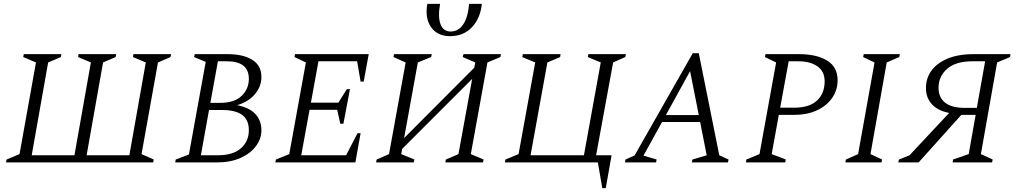

<svg xmlns="http://www.w3.org/2000/svg" viewBox="-20 -840 5258 993"><path d="M297 -560 295 -545 229 -517 144 -37H365L450 -517L384 -545L386 -560H581L578 -545L513 -517L428 -37H649L734 -517L668 -545L670 -560H865L862 -545L797 -517L712 -43L775 -15L772 0H11L14 -15L81 -43L166 -517L100 -545L103 -560Z M886 0 889 -15 957 -41 1044 -520 984 -545 987 -560H1157Q1238 -560 1285 -530.5Q1332 -501 1332 -441Q1332 -393 1298.5 -353Q1265 -313 1206 -296Q1269 -284 1300.5 -250.5Q1332 -217 1332 -166Q1332 -122 1303.5 -84Q1275 -46 1223.5 -23Q1172 0 1102 0ZM1154 -523H1107L1068 -308H1119Q1192 -308 1229.5 -344Q1267 -380 1267 -432Q1267 -523 1154 -523ZM1130 -271H1061L1019 -37H1107Q1186 -37 1226.5 -73.5Q1267 -110 1267 -166Q1267 -221 1232 -246Q1197 -271 1130 -271Z M1404 0 1407 -15 1476 -43 1562 -517 1503 -545 1506 -560H1887L1861 -418H1845L1827 -523H1627L1588 -309H1730L1774 -379H1790L1756 -200H1740L1724 -272H1581L1538 -37H1770L1829 -151H1845L1818 0Z M1925 0 1928 -15 1992 -43 2078 -517 2015 -545 2018 -560H2213L2210 -545L2141 -517L2070 -126L2433 -490L2438 -517L2373 -545L2377 -560H2571L2568 -545L2501 -517L2415 -43L2481 -15L2478 0H2283L2286 -15L2351 -43L2422 -432L2060 -70L2055 -43L2123 -15L2120 0ZM2190 -820H2256Q2244 -752 2258.5 -714.5Q2273 -677 2310 -677Q2351 -677 2376 -714.5Q2401 -752 2406 -820H2472Q2465 -747 2421.5 -700Q2378 -653 2308 -653Q2242 -653 2209.5 -699.5Q2177 -746 2190 -820Z M3072 0H2591L2594 -15L2662 -43L2748 -517L2681 -545L2684 -560H2879L2877 -545L2811 -517L2724 -37H3000L3087 -517L3020 -545L3023 -560H3217L3214 -545L3151 -517L3063 -37H3143L3113 133H3095Z M3212 0 3215 -15 3262 -36 3563 -565H3594L3700 -37L3748 -15L3745 0H3558L3561 -15L3635 -37L3601 -209H3404L3308 -35L3376 -15L3373 0ZM3424 -245H3594L3549 -472Z M3838 0 3840 -15 3908 -43 3994 -517 3936 -545 3939 -560H4113Q4203 -560 4257.5 -527Q4312 -494 4312 -425Q4312 -375 4284.5 -334.5Q4257 -294 4206.5 -270Q4156 -246 4087 -246H4008L3971 -43L4044 -15L4041 0ZM4059 -523 4015 -283H4086Q4167 -283 4206 -320.5Q4245 -358 4245 -419Q4245 -471 4207.5 -497Q4170 -523 4109 -523Z M4352 0 4355 -15 4418 -43 4503 -517 4444 -545 4447 -560H4634L4631 -545L4566 -517L4482 -43L4542 -15L4539 0Z M4731 0H4626L4629 -15L4684 -37L4889 -256Q4831 -267 4800 -300.5Q4769 -334 4769 -383Q4768 -432 4795.5 -472Q4823 -512 4878.5 -536Q4934 -560 5017 -560H5206L5204 -545L5137 -517L5053 -43L5114 -15L5111 0H4907L4909 -15L4990 -43L5026 -246H4952ZM4971 -282H5032L5075 -523H5009Q4923 -523 4878.5 -484Q4834 -445 4834 -386Q4834 -336 4868 -309Q4902 -282 4971 -282Z"/></svg>

Font: Spectral SC Light
Style: Italic
Weight: 300
Italic angle: -10°
Designer: Jean-Baptiste Levee
Foundry: Production Type
Version: Version 2.001